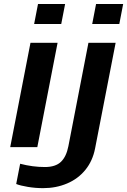

<svg xmlns="http://www.w3.org/2000/svg" viewBox="-20 -745 644 972"><path d="M168.9 0H31.7L134.3 -528.3H271.5ZM152.8 -623.5 172.4 -724.6H309.6L290 -623.5ZM198.2 207.5Q159.7 207.5 121.3 201.2Q83 194.8 62 186.5L82 84Q145.5 100.6 207 100.6Q261.2 100.6 288.6 74.2Q315.9 47.9 326.2 -4.9L427.7 -528.3H565.4L461.4 6.3Q449.2 69.3 412.4 114.7Q375.5 160.2 319.8 183.8Q264.2 207.5 198.2 207.5ZM446.8 -623.5 466.3 -724.6H603.5L584 -623.5Z"/></svg>

Font: Liberation Mono
Style: Bold Italic
Weight: 700
Italic angle: -12°
Monospace: yes
Designer: Steve Matteson
Foundry: Ascender Corporation
Version: Version 2.1.5